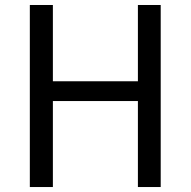

<svg xmlns="http://www.w3.org/2000/svg" viewBox="-20 -753 768 773"><path d="M100.1 0V-732.9H192.9V-425.8H535.2V-732.9H627V0H535.2V-346.2H192.9V0Z"/></svg>

Font: `nÑOS CN Regular
Style: Regular
Weight: 400
Designer: Ryoko NISHIZUKA ¬âXZm¬º[P (kana & ideographs); Paul D. Hunt (Latin, Greek & Cyrillic); Wenlong ZHANG _ e¬á¬ü¬ô (bopomof
Foundry: Adobe Systems Incorporated
Version: Version 1.004;PS 1.004;hotconv 1.0.82;makeotf.lib2.5.63406